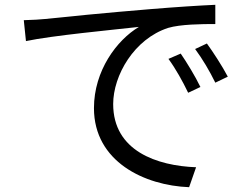

<svg xmlns="http://www.w3.org/2000/svg" viewBox="-20 -742 1040 799"><path d="M79 -658 88 -571C196 -594 451 -618 558 -630C466 -575 371 -448 371 -292C371 -69 582 30 767 37L796 -46C633 -52 451 -114 451 -309C451 -428 538 -580 680 -626C731 -641 819 -642 876 -642V-722C809 -719 715 -713 606 -704C422 -689 233 -670 168 -663C149 -661 117 -659 79 -658ZM732 -519 681 -497C711 -456 740 -404 763 -356L814 -380C793 -424 755 -486 732 -519ZM841 -561 792 -538C823 -496 852 -447 876 -398L928 -423C905 -467 865 -528 841 -561Z"/></svg>

Font: Source Han Sans KR
Style: Regular
Weight: 400
Designer: Ryoko NISHIZUKA 西塚涼子 (kana, bopomofo & ideographs); Paul D. Hunt (Latin, Greek & Cyrillic); Sandoll Communications 산돌커뮤니
Foundry: Adobe
Version: Version 2.004;hotconv 1.0.118;makeotfexe 2.5.65603